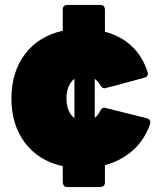

<svg xmlns="http://www.w3.org/2000/svg" viewBox="-20 -754 646 774"><path d="M385 0H251Q235 0 233 -18V-84Q135 -106 80.5 -178.5Q26 -251 26 -357Q26 -463 80.5 -535.5Q135 -608 233 -630V-716Q233 -733 251 -734H385Q402 -734 403 -716V-626Q533 -591 575 -464L576 -456Q576 -445 563 -441Q405 -398 402 -398Q391 -398 385 -410Q363 -448 320 -448Q285 -448 266.5 -422.5Q248 -397 248 -357Q248 -317 266.5 -291.5Q285 -266 320 -266Q364 -266 384 -307Q390 -320 401 -320L573 -277Q586 -273 586 -262L585 -254Q562 -188 514 -146.5Q466 -105 403 -88V-18Q403 -2 385 0ZM362 -214H280V-554H362Z"/></svg>

Font: YamahaIndonesia935. App Black
Style: Regular
Weight: 900
Designer: Dalton Maag Ltd
Foundry: Dalton Maag Ltd
Version: Version 1.002; January 01, 2024; Regular/Italic